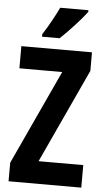

<svg xmlns="http://www.w3.org/2000/svg" viewBox="-62 -972 551 1010"><g transform="rotate(5 214.0 -466.5)"><path d="M363 -924V-933H214C193 -889 166 -839 132 -786V-773H225C271 -816 336 -887 363 -924ZM407 0V-119H171L401 -616V-714H28V-597H254L23 -98V0Z"/></g></svg>

Font: Noto Sans Devanagari ExtraCondensed
Style: Bold
Weight: 700
Width: 2
Designer: Jelle Bosma - Monotype Design Team
Foundry: Monotype Imaging Inc.
Version: Version 2.004